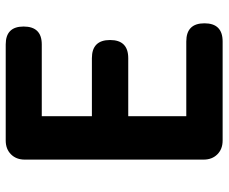

<svg xmlns="http://www.w3.org/2000/svg" viewBox="-82 -698 780 655"><g transform="rotate(-90 307.5 -370.0)"><path d="M156 0Q127 0 109 -18Q91 -36 91 -65V-675Q91 -704 109 -722Q127 -740 156 -740H484Q545 -740 545 -679Q545 -617 484 -617H239V-446H437Q499 -446 499 -384Q499 -322 437 -322H239V-124H494Q556 -124 556 -62Q556 0 494 0H323Z"/></g></svg>

Font: GenSenRounded TW B
Style: Regular
Weight: 700
Version: Version 1.501;PS 1;hotconv 16.6.51;makeotf.lib2.5.65220